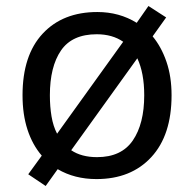

<svg xmlns="http://www.w3.org/2000/svg" viewBox="-20 -586 645 639"><path d="M551 -269Q551 -136 483.5 -63Q416 10 301 10Q228 10 172 -23L132 33L74 -6L119 -68Q88 -104 71.5 -154.5Q55 -205 55 -269Q55 -402 122 -474Q189 -546 304 -546Q377 -546 435 -510L474 -566L533 -528L488 -465Q517 -430 534 -380.5Q551 -331 551 -269ZM146 -269Q146 -231 151.5 -198.5Q157 -166 170 -141L390 -447Q354 -472 302 -472Q220 -472 183 -418Q146 -364 146 -269ZM460 -269Q460 -343 437 -392L217 -86Q251 -63 303 -63Q384 -63 422 -118.5Q460 -174 460 -269Z"/></svg>

Font: Noto Sans Syriac Eastern
Style: Regular
Weight: 400
Designer: Patrick Giasson and the Monotype Design Team
Foundry: Monotype Imaging Inc.
Version: Version 3.001; ttfautohint (v1.8.4.7-5d5b)